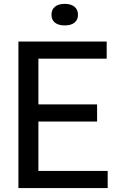

<svg xmlns="http://www.w3.org/2000/svg" viewBox="-20 -950 592 970"><path d="M73 0V-740H519V-653.5H174V-422.5H470.5V-336H174V-86.5H524V0ZM307 -821.5Q275.5 -821.5 257.8 -835.5Q240 -849.5 240 -875.5Q240 -901.5 257.8 -916Q275.5 -930.5 307 -930.5Q338.5 -930.5 356.2 -916Q374 -901.5 374 -875.5Q374 -849.5 356.2 -835.5Q338.5 -821.5 307 -821.5Z"/></svg>

Font: Encode Sans SmCnd Md
Style: Regular
Weight: 500
Width: 4
Designer: Multiple Designers
Foundry: Impallari Type
Version: Version 3.002; ttfautohint (v1.8.3) -l 8 -r 50 -G 200 -x 14 